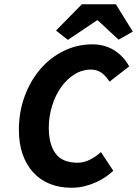

<svg xmlns="http://www.w3.org/2000/svg" viewBox="-20 -873 646 905"><path d="M317 12Q260 12 214.5 -6.5Q169 -25 136.5 -60.5Q104 -96 86.5 -146.5Q69 -197 69 -261Q69 -345 96 -418.5Q123 -492 169.5 -546.5Q216 -601 279.5 -632.5Q343 -664 416 -664Q473 -664 517.5 -636.5Q562 -609 589 -560L496 -488Q478 -517 457 -531Q436 -545 409 -545Q367 -545 331 -522.5Q295 -500 268 -462Q241 -424 225.5 -374Q210 -324 210 -270Q210 -194 241.5 -150Q273 -106 346 -106Q375 -106 403 -120Q431 -134 456 -156L514 -68Q499 -54 479 -40Q459 -26 434 -14.5Q409 -3 379.5 4.5Q350 12 317 12ZM300 -685 244 -729 366 -853H526L606 -724L539 -686L441 -777H437Z"/></svg>

Font: Source Code Pro
Style: Bold Italic
Weight: 700
Italic angle: -11°
Monospace: yes
Designer: Paul D. Hunt, Teo Tuominen
Foundry: Adobe Systems Incorporated
Version: Version 1.050;PS 1.000;hotconv 16.6.51;makeotf.lib2.5.65220